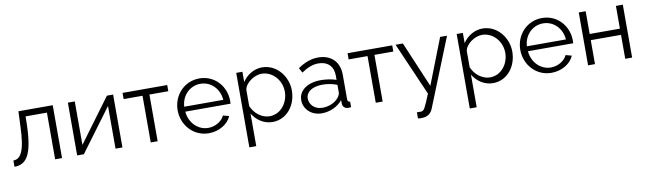

<svg xmlns="http://www.w3.org/2000/svg" viewBox="-42 -1085 6269 1863"><g transform="rotate(-10 3093.0 -153.0)"><path d="M25 3C143 2 205 -80 214 -370L216 -460H426V0H494V-521H156L150 -376C142 -122 95 -60 25 -59Z M643 0H709L1021 -421V0H1089V-521H1028L711 -92V-520H643Z M1368 0H1436V-460H1622V-521H1182V-460H1368Z M1940 10C2041 10 2130 -44 2162 -120L2103 -136C2078 -80 2011 -42 1943 -42C1843 -42 1759 -124 1750 -236H2196C2197 -241 2197 -252 2197 -263C2197 -406 2092 -530 1939 -530C1789 -530 1679 -408 1679 -262C1679 -114 1789 10 1940 10ZM1748 -285C1755 -397 1838 -477 1940 -477C2042 -477 2124 -398 2133 -285Z M2370 -108C2411 -41 2481 10 2568 10C2708 10 2804 -113 2804 -260C2804 -399 2700 -530 2557 -530C2478 -530 2405 -485 2363 -420V-521H2302V213H2370ZM2735 -260C2735 -154 2662 -50 2549 -50C2472 -50 2401 -107 2370 -181V-341C2380 -411 2473 -470 2541 -470C2650 -470 2735 -372 2735 -260Z M2877 -150C2877 -61 2951 10 3053 10C3130 10 3211 -24 3258 -84L3259 -46C3260 -24 3277 1 3311 2C3317 3 3327 2 3342 0V-54C3325 -55 3317 -63 3317 -82V-323C3317 -452 3237 -530 3109 -530C3041 -530 2976 -506 2909 -460L2935 -412C2993 -452 3047 -473 3102 -473C3194 -473 3249 -417 3249 -329V-285C3206 -300 3148 -309 3097 -309C2967 -309 2877 -246 2877 -150ZM3226 -110C3195 -70 3134 -42 3069 -42C2989 -42 2942 -97 2942 -155C2942 -221 3007 -263 3105 -263C3154 -263 3204 -254 3249 -236V-160C3249 -147 3241 -127 3226 -110Z M3585 0H3653V-460H3839V-521H3399V-460H3585Z M3962 160V221C3979 224 3991 224 4003 223C4061 222 4094 190 4109 151L4379 -521H4311L4135 -70L3944 -521H3872L4099 0C4045 133 4033 157 4008 160C4000 162 3980 161 3962 160Z M4542 -108C4583 -41 4653 10 4740 10C4880 10 4976 -113 4976 -260C4976 -399 4872 -530 4729 -530C4650 -530 4577 -485 4535 -420V-521H4474V213H4542ZM4907 -260C4907 -154 4834 -50 4721 -50C4644 -50 4573 -107 4542 -181V-341C4552 -411 4645 -470 4713 -470C4822 -470 4907 -372 4907 -260Z M5316 10C5417 10 5506 -44 5538 -120L5479 -136C5454 -80 5387 -42 5319 -42C5219 -42 5135 -124 5126 -236H5572C5573 -241 5573 -252 5573 -263C5573 -406 5468 -530 5315 -530C5165 -530 5055 -408 5055 -262C5055 -114 5165 10 5316 10ZM5124 -285C5131 -397 5214 -477 5316 -477C5418 -477 5500 -398 5509 -285Z M5677 0H5745V-236H6043V0H6111V-521H6043V-297H5745V-521H5677Z"/></g></svg>

Font: FIGSv2-sans-serif
Style: Regular
Weight: 400
Designer: Matt McInerney, Pablo Impallari, Rodrigo Fuenzalida,Mirko Velimirovic
Foundry: Matt McInerney, Pablo Impallari, Rodrigo Fuenzalida
Version: Version 4.021;hotconv 1.0.109;makeotfexe 2.5.65596